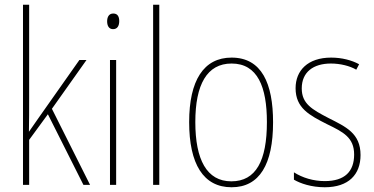

<svg xmlns="http://www.w3.org/2000/svg" viewBox="-20 -780 1579 810"><path d="M103 -368V-760H77V0H103V-190L182 -298L332 0H360L199 -321L345 -527H315L141 -280C126 -259 118 -247 102 -224C103 -275 103 -316 103 -368Z M458 -723C438 -723 432 -706 432 -690C432 -672 439 -657 457 -657C475 -657 483 -671 483 -691C483 -707 478 -723 458 -723ZM470 -527H444V0H470Z M652 0V-760H626V0Z M1132 -264C1132 -428 1084 -537 957 -537C839 -537 778 -440 778 -265C778 -88 838 10 957 10C1075 10 1132 -87 1132 -264ZM804 -265C804 -423 853 -512 957 -512C1067 -512 1106 -413 1106 -265C1106 -102 1060 -15 956 -15C852 -15 804 -107 804 -265Z M1501 -126C1501 -218 1439 -245 1366 -282C1297 -318 1253 -342 1253 -407C1253 -476 1302 -512 1376 -512C1415 -512 1456 -502 1483 -486L1495 -509C1464 -526 1422 -537 1377 -537C1278 -537 1227 -482 1227 -408C1227 -324 1285 -294 1360 -256C1428 -223 1474 -200 1474 -128C1474 -57 1435 -16 1350 -16C1302 -16 1256 -30 1220 -53V-22C1247 -6 1294 10 1350 10C1451 10 1501 -44 1501 -126Z"/></svg>

Font: Noto Sans Devanagari Condensed Thin
Style: Regular
Weight: 100
Width: 3
Designer: Jelle Bosma - Monotype Design Team
Foundry: Monotype Imaging Inc.
Version: Version 2.004